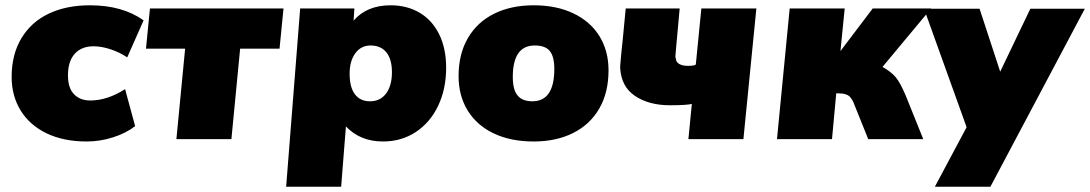

<svg xmlns="http://www.w3.org/2000/svg" viewBox="-20 -526 4122 726"><path d="M24 -235Q24 -320 61 -381.5Q98 -443 164.5 -474.5Q231 -506 320 -506Q443 -506 523 -449L461 -309Q433 -328 398.5 -339.5Q364 -351 334 -351Q288 -351 262.5 -322.5Q237 -294 237 -241Q237 -193 260 -169.5Q283 -146 321 -146Q386 -146 453 -189L491 -49Q456 -22 407 -6.5Q358 9 308 9Q221 9 157 -21.5Q93 -52 58.5 -107.5Q24 -163 24 -235Z M680 -342H532L547 -494H1052L1037 -342H888L855 0H647Z M1667 -270Q1667 -190 1637 -126.5Q1607 -63 1552.5 -27Q1498 9 1428 9Q1342 9 1288 -48L1270 180H1062L1115 -494H1320L1317 -448Q1367 -506 1457 -506Q1519 -506 1566.5 -478Q1614 -450 1640.5 -396.5Q1667 -343 1667 -270ZM1462 -253Q1462 -302 1441 -328Q1420 -354 1381 -354Q1345 -354 1323.5 -324.5Q1302 -295 1302 -248Q1302 -196 1322 -169.5Q1342 -143 1379 -143Q1418 -143 1440 -172.5Q1462 -202 1462 -253Z M1714 -238Q1714 -322 1749.5 -382.5Q1785 -443 1849 -474.5Q1913 -506 1998 -506Q2084 -506 2148 -475.5Q2212 -445 2246.5 -389.5Q2281 -334 2281 -260Q2281 -176 2246 -115.5Q2211 -55 2147 -23Q2083 9 1998 9Q1911 9 1847 -21.5Q1783 -52 1748.5 -108Q1714 -164 1714 -238ZM2076 -265Q2076 -312 2059 -333Q2042 -354 2002 -354Q1919 -354 1919 -235Q1919 -187 1937 -165Q1955 -143 1993 -143Q2076 -143 2076 -265Z M2596 -133Q2576 -128 2513 -128Q2434 -128 2381.5 -163Q2329 -198 2325 -269Q2324 -265 2329 -322Q2331 -335 2346 -494H2550Q2531 -287 2534 -311Q2535 -309 2536.5 -299.5Q2538 -290 2549.5 -283.5Q2561 -277 2582 -277Q2605 -277 2611 -282L2632 -494H2840L2791 0H2583Z M3405 -164 3471 0H3263L3211 -129Q3204 -150 3192 -161.5Q3180 -173 3151 -173H3142L3126 0H2918L2966 -494H3174L3158 -333L3280 -494H3501L3317 -273Q3349 -255 3366.5 -234.5Q3384 -214 3405 -164Z M4082 -493 3725 180H3515L3635 -45L3474 -493H3684L3762 -255L3876 -493Z"/></svg>

Font: Nunito Sans Heavy Heavy
Style: Italic
Weight: 400
Italic angle: -4.541°
Designer: Vernon Adams
Foundry: Vernon Adams
Version: Version 2.002